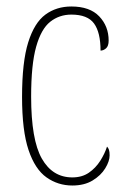

<svg xmlns="http://www.w3.org/2000/svg" viewBox="-20 -562 387 592"><path d="M203 10Q159 10 123.5 -15Q88 -40 68 -99.5Q48 -159 48 -263Q48 -371 67 -431.5Q86 -492 120 -517Q154 -542 200 -542Q257 -542 286 -511.5Q315 -481 315 -437Q315 -420 307 -413Q299 -406 290 -406Q290 -462 270 -489.5Q250 -517 200 -517Q163 -517 135 -495Q107 -473 91.5 -418Q76 -363 76 -264Q76 -131 109 -73Q142 -15 203 -15Q233 -15 254 -29.5Q275 -44 289 -66Q303 -88 310 -110Q314 -106 316 -100Q318 -94 318 -83Q318 -65 304.5 -43Q291 -21 265.5 -5.5Q240 10 203 10Z"/></svg>

Font: Noto Serif Ethiopic ExtraCondensed Thin
Style: Regular
Weight: 100
Width: 2
Designer: Monotype Design Team
Foundry: Monotype Imaging Inc.
Version: Version 2.102; ttfautohint (v1.8.4.7-5d5b)